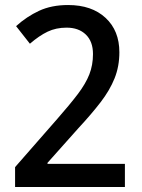

<svg xmlns="http://www.w3.org/2000/svg" viewBox="-20 -744 566 764"><path d="M477 0H40V-79L208 -271Q258 -328 289.5 -369.5Q321 -411 335.5 -448Q350 -485 350 -529Q350 -579 321.5 -606.5Q293 -634 245 -634Q203 -634 169.5 -618Q136 -602 99 -570L44 -640Q86 -678 135.5 -701Q185 -724 251 -724Q345 -724 400 -673Q455 -622 455 -536Q455 -480 436 -432.5Q417 -385 380.5 -337.5Q344 -290 292 -234L169 -96V-92H477Z"/></svg>

Font: Noto Sans Lao UI SemCond Med
Style: Regular
Weight: 500
Width: 4
Designer: Monotype Design Team
Foundry: Monotype Imaging Inc.
Version: Version 2.000; ttfautohint (v1.8.4.7-5d5b)